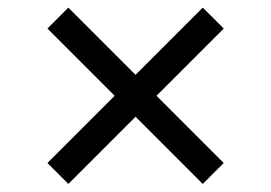

<svg xmlns="http://www.w3.org/2000/svg" viewBox="-20 -531 699 495"><path d="M502.8 -56.8 329.5 -230.1 156.2 -56.8 102.3 -110.8 275.6 -284.1 102.3 -457.4 156.2 -511.4 329.5 -338.1 502.8 -511.4 556.8 -457.4 383.5 -284.1 556.8 -110.8Z"/></svg>

Font: Inter Alia
Style: Regular
Weight: 400
Designer: Rasmus Andersson (Latin, Greek, Cyrillic etc.) and Evan from Shavian.info (Shavian, old style figures)
Foundry: Shavian.info
Version: Version 0.001;git-37ab20767